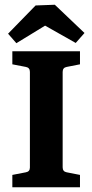

<svg xmlns="http://www.w3.org/2000/svg" viewBox="-20 -789 389 809"><path d="M317 -518 261 -507Q244 -504 244 -486V-84Q244 -66 261 -63L317 -52V0H32V-52L89 -63Q106 -66 106 -83V-486Q106 -504 89 -507L32 -518V-573H317ZM14 -647 130 -766 211 -769 336 -650 299 -608 170 -681 49 -607Z"/></svg>

Font: Yrsa
Style: Regular
Weight: 400
Designer: Anna Giedrys (Yrsa+Rasa design), David Brezina (Yrsa art-direction, Rasa art-direction, design)
Foundry: Rosetta Type Foundry
Version: Version 2.004